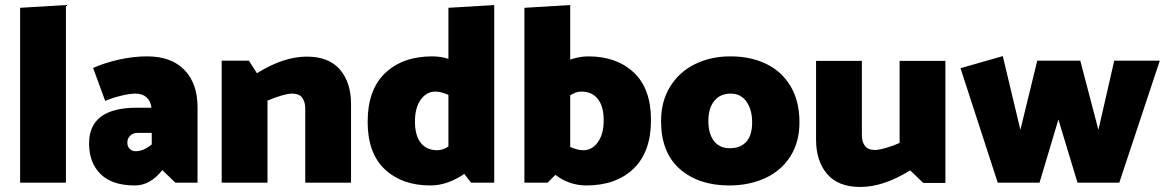

<svg xmlns="http://www.w3.org/2000/svg" viewBox="-20 -726 4639 763"><path d="M60 -695V0H242V-706Z M519 -354Q545 -354 561.5 -340Q578 -326 582 -298H524Q334 -298 334 -156Q334 -79 380 -34Q426 11 516 11Q577 11 625 -50L677 0H765V-300Q765 -394 713 -448Q661 -502 564 -502Q508 -502 450 -488.5Q392 -475 350 -456L398 -325Q426 -337 460.5 -345.5Q495 -354 519 -354ZM527 -198H583V-152Q550 -125 519 -125Q505 -125 495.5 -134.5Q486 -144 486 -159Q486 -176 497.5 -187Q509 -198 527 -198Z M1141 -354Q1169 -354 1181 -337.5Q1193 -321 1193 -296V0H1375V-313Q1375 -398 1331 -449.5Q1287 -501 1199 -501Q1107 -501 1001 -435L969 -485H861V0H1043V-326Q1067 -337 1096 -345.5Q1125 -354 1141 -354Z M1944 0H1852L1825 -35Q1795 -14 1760.5 -1.5Q1726 11 1690 11Q1578 11 1509.5 -53Q1441 -117 1441 -242Q1441 -369 1510.5 -435.5Q1580 -502 1698 -502Q1732 -502 1762 -492V-695L1944 -706ZM1718 -129Q1740 -129 1762 -144V-349Q1733 -362 1710 -362Q1675 -362 1652 -330Q1629 -298 1629 -243Q1629 -188 1652 -158.5Q1675 -129 1718 -129Z M2567 -249Q2567 -122 2497.5 -55.5Q2428 11 2310 11Q2243 11 2187 -31L2156 0H2064V-695L2246 -706V-489Q2283 -502 2318 -502Q2430 -502 2498.5 -438Q2567 -374 2567 -249ZM2379 -248Q2379 -303 2356 -332.5Q2333 -362 2290 -362Q2268 -362 2246 -347V-142Q2275 -129 2298 -129Q2333 -129 2356 -161Q2379 -193 2379 -248Z M2878 11Q2756 11 2681.5 -54.5Q2607 -120 2607 -245Q2607 -324 2643.5 -382.5Q2680 -441 2742.5 -471.5Q2805 -502 2882 -502Q2963 -502 3025 -472Q3087 -442 3122 -383Q3157 -324 3157 -240Q3157 -161 3120.5 -104Q3084 -47 3020.5 -18Q2957 11 2878 11ZM2969 -240Q2969 -290 2946.5 -322Q2924 -354 2884 -354Q2842 -354 2818.5 -325Q2795 -296 2795 -245Q2795 -195 2817 -166Q2839 -137 2880 -137Q2923 -137 2946 -163Q2969 -189 2969 -240Z M3457 -130Q3429 -130 3417 -146.5Q3405 -163 3405 -188V-484H3223V-171Q3223 -86 3267 -34.5Q3311 17 3399 17Q3491 17 3597 -49L3649 1H3737V-484H3555V-158Q3531 -147 3502 -138.5Q3473 -130 3457 -130Z M4408 -485 4345 -210 4273 -485H4102L4035 -210L3965 -503L3797 -455L3945 0H4111L4186 -251L4262 0H4428L4589 -485Z"/></svg>

Font: Catamaran
Style: Regular
Weight: 900
Designer: Pria Ravichandran
Version: Version 1.001;PS 001.000;hotconv 1.0.70;makeotf.lib2.5.58329